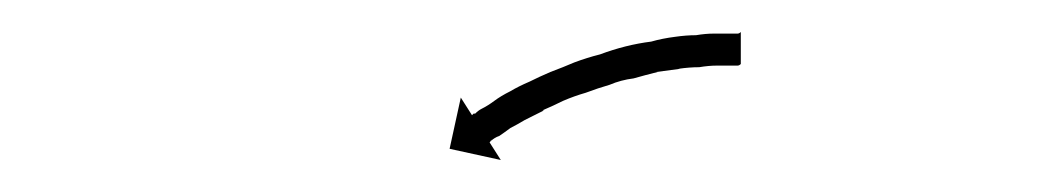

<svg xmlns="http://www.w3.org/2000/svg" viewBox="-20 -563 653 120"><path d="M441 -522Q441 -522 441 -522Q441 -522 441 -522Q441 -522 441 -522Q441 -522 441 -522Q439 -522 436 -522Q436 -522 436 -522Q436 -522 436 -522Q436 -522 436 -522Q436 -522 436 -522Q432 -522 428 -522Q428 -522 428 -522Q428 -522 428 -522Q428 -522 428 -522Q428 -522 428 -522Q423 -522 417 -521Q417 -521 417 -521Q417 -521 417 -521Q417 -521 417 -521Q417 -521 417 -521Q411 -521 404 -520Q404 -520 404 -520Q404 -520 404 -520Q404 -520 404.5 -520Q405 -520 405 -520Q398 -519 390 -518Q390 -518 390.5 -518Q391 -518 391 -518Q391 -518 391 -518Q391 -518 391 -518Q383 -516 376 -514Q376 -514 376 -514Q376 -514 376 -514Q376 -514 376 -514Q376 -514 376 -514Q368 -513 361 -510Q361 -510 361 -510Q361 -510 361 -510Q361 -510 361 -510Q361 -510 361 -510Q354 -508 346 -505Q346 -505 346 -505Q346 -505 346 -505Q346 -505 346 -505Q346 -505 346 -505Q339 -503 332 -500Q332 -500 332 -500Q332 -500 332 -500Q332 -500 332 -500Q332 -500 332 -500Q326 -497 319 -494Q319 -494 319 -494Q319 -494 319 -494Q320 -494 320 -494Q320 -494 320 -494Q314 -491 308 -488Q308 -488 308 -488Q308 -488 308 -488Q308 -488 308 -488Q308 -488 308 -488Q303 -485 299 -483Q299 -483 299 -483Q299 -483 299 -483Q299 -483 299 -483Q299 -483 299 -483Q295 -480 292 -478Q292 -478 292 -478Q292 -478 292 -478Q292 -478 292 -478Q292 -478 292 -478Q289 -477 287 -475V-476Q287 -475 286 -474L293 -463L261 -470L268 -502L275 -491Q276 -492 276 -492H277Q279 -494 281 -495Q281 -495 281 -495Q281 -495 281 -495Q281 -495 281 -495Q281 -495 281 -495Q285 -497 289 -500Q289 -500 289 -500Q289 -500 289 -500Q289 -500 289 -500Q289 -500 289 -500Q293 -503 299 -506Q299 -506 299 -506Q299 -506 299 -506Q299 -506 299 -506Q299 -506 299 -506Q304 -509 311 -512Q311 -512 311 -512Q311 -512 311 -512Q311 -512 311 -512Q311 -512 311 -512Q317 -515 324 -518Q324 -518 324 -518Q324 -518 324 -518Q324 -518 324 -518Q324 -518 324 -518Q332 -521 339 -524Q339 -524 339 -524Q339 -524 339 -524Q339 -524 339 -524Q339 -524 339 -524Q347 -527 355 -529Q355 -529 355 -529Q355 -529 355 -529Q355 -529 355 -529Q355 -529 355 -529Q363 -532 371 -534Q371 -534 371 -534Q371 -534 371 -534Q371 -534 371 -534Q371 -534 371 -534Q379 -536 387 -537Q387 -537 387 -537Q387 -537 387 -537Q387 -537 387 -537Q387 -537 387 -537Q394 -539 402 -540Q402 -540 402 -540Q402 -540 402 -540Q402 -540 402 -540Q402 -540 402 -540Q409 -541 415 -541Q415 -541 415 -541Q415 -541 415 -541Q415 -541 415 -541Q415 -541 415 -541Q421 -542 426 -542Q426 -542 426.5 -542Q427 -542 427 -542Q427 -542 427 -542Q427 -542 427 -542Q431 -542 435 -542Q435 -542 435 -542Q435 -542 435 -542Q435 -542 435 -542Q435 -542 435 -542Q439 -542 441 -542Q441 -542 441 -542Q441 -542 441 -542Q441 -542 441 -542Q441 -542 441 -542Q442 -542 443 -543V-523Q442 -522 441 -522Z"/></svg>

Font: FRB American Cursive Just Arrows
Style: Italic
Weight: 400
Italic angle: -25°
Version: Version 2.0;Modular Font Editor K font №1